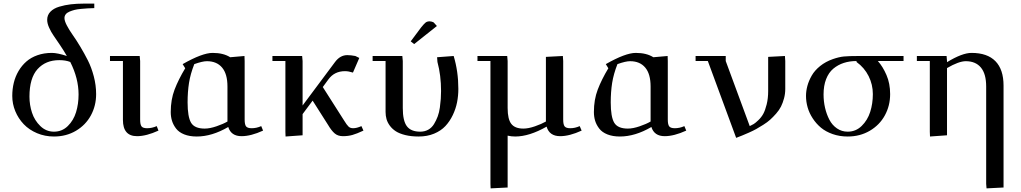

<svg xmlns="http://www.w3.org/2000/svg" viewBox="-20 -749 5650 1063"><path d="M47.9 -217.8Q47.9 -255.9 56.4 -290.8Q64.9 -325.7 82.8 -356Q100.6 -386.2 126 -408.4Q151.4 -430.7 187.5 -443.4Q223.6 -456.1 267.1 -456.1Q297.9 -456.1 350.1 -439Q335 -465.8 313 -498.5Q291 -531.2 276.9 -551.5Q262.7 -571.8 252 -595.7Q241.2 -619.6 241.2 -639.2Q241.2 -665.5 259 -684.1Q276.9 -702.6 307.9 -711.9Q338.9 -721.2 371.8 -725.1Q404.8 -729 443.8 -729H502V-704.1Q479.5 -703.6 464.6 -702.6Q449.7 -701.7 428.2 -699.7Q406.7 -697.8 392.6 -694.1Q378.4 -690.4 364.5 -684.6Q350.6 -678.7 343.8 -669.7Q336.9 -660.6 336.9 -648.9Q336.9 -633.3 349.9 -608.4Q362.8 -583.5 382.3 -555.9Q401.9 -528.3 424.6 -490.5Q447.3 -452.6 466.8 -414.1Q486.3 -375.5 499.3 -326.2Q512.2 -276.9 512.2 -228Q512.2 -163.6 483.2 -110.1Q454.1 -56.6 400.4 -24.9Q346.7 6.8 278.8 6.8Q228.5 6.8 184.8 -11.7Q141.1 -30.3 111.3 -61.5Q81.5 -92.8 64.7 -133.3Q47.9 -173.8 47.9 -217.8ZM143.1 -213.9Q143.1 -168 157.2 -125Q171.4 -82 203.4 -51Q235.4 -20 278.8 -20Q323.7 -20 355.5 -51.3Q387.2 -82.5 401.1 -127.9Q415 -173.3 415 -226.1Q415 -314.9 369.1 -405.8Q343.8 -416 308.1 -416Q232.9 -416 188 -366.5Q143.1 -316.9 143.1 -213.9Z M588.9 -411.1V-439H753.4L755.9 -411.1V-86.9Q755.9 -59.1 763.7 -49.1Q771.5 -39.1 794.4 -39.1Q821.8 -39.1 847.7 -50.8L857.4 -25.9Q790 4.9 738.8 4.9Q660.6 4.9 660.6 -85V-411.1Z M925.3 -128.9Q925.3 -197.3 946.5 -252.9Q967.8 -308.6 1005.4 -371.1L991.2 -394Q1100.1 -456.1 1157.2 -456.1Q1216.8 -456.1 1254.4 -432.1L1333.5 -439L1334.5 -411.1V-86.9Q1334.5 -59.1 1342.5 -49.1Q1350.6 -39.1 1373.5 -39.1Q1400.4 -39.1 1426.3 -50.8L1436.5 -25.9Q1369.1 4.9 1317.4 4.9Q1259.3 4.9 1243.7 -45.9Q1153.3 6.8 1069.3 6.8Q1029.3 6.8 1000 -4.9Q970.7 -16.6 955.1 -36.9Q939.5 -57.1 932.4 -79.8Q925.3 -102.5 925.3 -128.9ZM1018.6 -182.1Q1018.6 -102.1 1037.8 -69.6Q1057.1 -37.1 1113.3 -37.1Q1141.6 -37.1 1178.7 -49.8Q1215.8 -62.5 1239.3 -76.2V-270Q1239.3 -339.8 1209.5 -375Q1179.7 -410.2 1125.5 -410.2Q1101.1 -410.2 1055.7 -394Q1034.2 -339.4 1026.4 -289.8Q1018.6 -240.2 1018.6 -182.1Z M1488.3 -411.1V-439H1652.8L1655.3 -411.1V-165L1835 -405.8Q1863.3 -443.8 1902.8 -443.8Q1921.9 -443.8 1947.3 -439L1969.2 -428.2L1934.1 -347.2Q1909.7 -355 1890.1 -355Q1831.1 -355 1797.9 -309.1L1767.1 -267.1L1884.3 -83Q1900.4 -56.6 1909.9 -47.9Q1919.4 -39.1 1935.1 -39.1Q1955.1 -39.1 1981 -50.8L1992.2 -25.9Q1954.6 -8.3 1930.9 -1.7Q1907.2 4.9 1878.9 4.9Q1850.6 4.9 1832.8 -10.5Q1814.9 -25.9 1795.9 -58.1L1710.9 -191.9L1655.3 -117.2V0L1561 6.8L1560.1 -19V-411.1Z M2043 -411.1V-439H2207.5L2210 -411.1V-150.9Q2210 -80.1 2232.7 -50Q2255.4 -20 2306.6 -20Q2331.5 -20 2351.1 -31Q2370.6 -42 2382.8 -62Q2395 -82 2403.3 -104.2Q2411.6 -126.5 2415.3 -153.8Q2418.9 -181.2 2420.4 -201.9Q2421.9 -222.7 2421.9 -245.1Q2421.9 -332 2401.9 -405.8L2399.9 -432.1L2491.7 -439Q2517.6 -353.5 2517.6 -256.8Q2517.6 -218.8 2510.5 -182.6Q2503.4 -146.5 2486.8 -111.8Q2470.2 -77.1 2445.8 -51Q2421.4 -24.9 2383.3 -9Q2345.2 6.8 2297.9 6.8Q2256.3 6.8 2223.9 -1.2Q2191.4 -9.3 2171.4 -22.2Q2151.4 -35.2 2138.2 -53.2Q2125 -71.3 2119.9 -89.8Q2114.7 -108.4 2114.7 -128.9V-411.1ZM2253.9 -520 2311.5 -597.2Q2327.6 -617.2 2336.2 -624Q2344.7 -630.9 2358.9 -630.9Q2364.3 -630.9 2370.1 -629.2Q2376 -627.4 2378.9 -626L2381.8 -624L2398.9 -605L2272.9 -504.9Z M2623.5 -411.1V-439H2788.1L2790.5 -411.1V-150.9Q2790.5 -89.4 2810.8 -63.2Q2831.1 -37.1 2877.4 -37.1Q2905.8 -37.1 2942.1 -49.8Q2978.5 -62.5 3002.4 -76.2V-434.1L3096.2 -439L3098.1 -411.1V-86.9Q3098.1 -59.1 3106.2 -49.1Q3114.3 -39.1 3137.2 -39.1Q3163.6 -39.1 3189.5 -50.8L3200.2 -25.9Q3132.8 4.9 3081.5 4.9Q3021.5 4.9 3006.3 -47.9Q2910.2 6.8 2832.5 6.8Q2811 6.8 2790.5 2V289.1L2696.3 293.9L2695.3 269V-411.1Z M3268.1 -128.9Q3268.1 -197.3 3289.3 -252.9Q3310.5 -308.6 3348.1 -371.1L3334 -394Q3442.9 -456.1 3500 -456.1Q3559.6 -456.1 3597.2 -432.1L3676.3 -439L3677.2 -411.1V-86.9Q3677.2 -59.1 3685.3 -49.1Q3693.4 -39.1 3716.3 -39.1Q3743.2 -39.1 3769 -50.8L3779.3 -25.9Q3711.9 4.9 3660.2 4.9Q3602.1 4.9 3586.4 -45.9Q3496.1 6.8 3412.1 6.8Q3372.1 6.8 3342.8 -4.9Q3313.5 -16.6 3297.9 -36.9Q3282.2 -57.1 3275.1 -79.8Q3268.1 -102.5 3268.1 -128.9ZM3361.3 -182.1Q3361.3 -102.1 3380.6 -69.6Q3399.9 -37.1 3456.1 -37.1Q3484.4 -37.1 3521.5 -49.8Q3558.6 -62.5 3582 -76.2V-270Q3582 -339.8 3552.2 -375Q3522.5 -410.2 3468.3 -410.2Q3443.8 -410.2 3398.4 -394Q3377 -339.4 3369.1 -289.8Q3361.3 -240.2 3361.3 -182.1Z M3831.1 -411.1V-439H3998V-411.1L4130.9 -50.8Q4144 -57.1 4153.1 -62.5Q4162.1 -67.9 4178.7 -83.7Q4195.3 -99.6 4205.8 -118.7Q4216.3 -137.7 4224.6 -170.9Q4232.9 -204.1 4232.9 -245.1V-434.1L4325.7 -439L4327.6 -411.1V-256.8Q4327.6 -230 4320.8 -204.6Q4314 -179.2 4304 -159.2Q4293.9 -139.2 4276.9 -119.9Q4259.8 -100.6 4244.1 -86.4Q4228.5 -72.3 4205.6 -57.9Q4182.6 -43.5 4166.5 -34.4Q4150.4 -25.4 4126 -14.6Q4101.6 -3.9 4089.1 1.2Q4076.7 6.3 4055.7 14.2L3898.9 -411.1Z M4442.4 -217.8Q4442.4 -245.1 4450 -273.2Q4457.5 -301.3 4473.9 -330.1Q4490.2 -358.9 4520.5 -383.3Q4550.8 -407.7 4591.3 -421.9Q4625 -433.6 4652.3 -436.3Q4679.7 -439 4738.3 -439H4982.4V-411.1H4840.3Q4867.7 -380.4 4887.9 -333.7Q4908.2 -287.1 4908.2 -228Q4908.2 -163.6 4878.9 -110.1Q4849.6 -56.6 4795.4 -24.9Q4741.2 6.8 4673.3 6.8Q4628.4 6.8 4590.1 -6.6Q4551.8 -20 4525.1 -42.2Q4498.5 -64.5 4479.5 -93.8Q4460.4 -123 4451.4 -154.5Q4442.4 -186 4442.4 -217.8ZM4539.6 -226.1Q4539.6 -187.5 4547.9 -151.9Q4556.2 -116.2 4571.8 -86.2Q4587.4 -56.2 4613.8 -38.1Q4640.1 -20 4673.3 -20Q4718.3 -20 4750.7 -51.8Q4783.2 -83.5 4797.9 -129.6Q4812.5 -175.8 4812.5 -228Q4812.5 -280.8 4789.1 -327.6Q4765.6 -374.5 4722.2 -405.8V-411.1Q4683.6 -411.1 4651.4 -400.6Q4619.1 -390.1 4593.5 -368.7Q4567.9 -347.2 4553.7 -310.8Q4539.6 -274.4 4539.6 -226.1Z M5056.2 -411.1V-439H5220.7L5223.1 -411.1V-404.8Q5307.1 -456.1 5358.9 -456.1Q5446.3 -456.1 5491.2 -410.2Q5536.1 -364.3 5536.1 -274.9V289.1L5441.9 293.9L5439.9 269V-270Q5439.9 -340.3 5410.6 -375.2Q5381.3 -410.2 5327.1 -410.2Q5288.6 -410.2 5223.1 -372.1V0L5128.9 6.8L5127.9 -19V-411.1Z"/></svg>

Font: Dehuti Alt
Style: Bold
Weight: 700
Version: Version 1.2